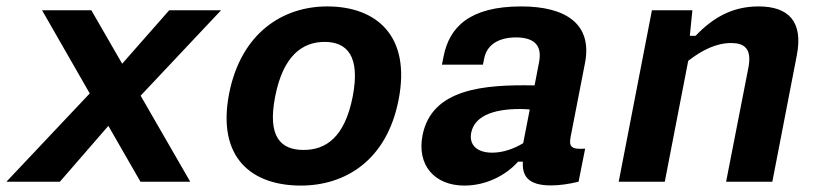

<svg xmlns="http://www.w3.org/2000/svg" viewBox="-48 -566 2548 598"><path d="M83 -534 231.5 -275 -28 0H138.5L289.5 -174L389.5 0H544.5L390 -268L640.5 -534H479L332.5 -367.5L236.5 -534Z M1193.5 -255.5C1232.5 -455 1124 -546 971 -546C834.5 -546 703 -465 665.5 -274C627 -74.5 736 12 889 12C1025.5 12 1156.5 -64.5 1193.5 -255.5ZM1050.5 -265C1025.5 -138 967 -99 897.5 -99C828 -99 784 -138 809 -265C833.5 -392 893.5 -435.5 963 -435.5C1032.5 -435.5 1075 -392 1050.5 -265Z M1575.5 -546C1415 -546 1351.5 -482 1333.5 -390L1328.5 -364.5H1456L1460 -383.5C1468.5 -428.5 1507.5 -449.5 1559.5 -449.5C1610 -449 1642 -430 1631 -372.5L1617 -300C1460.5 -303 1296.5 -290.5 1268 -144.5C1250 -52.5 1304.5 12 1398.5 12C1466 12 1528 -20 1565.5 -62.5H1580.5C1578 -19 1595.5 11.5 1668 11.5C1694 11.5 1722.5 7.5 1754 0L1774.5 -103C1731.5 -100 1723 -108.5 1729.5 -141L1774 -369.5C1798 -492.5 1712.5 -546 1575.5 -546ZM1419.5 -152C1429 -201 1481 -226.5 1572 -226.5C1582.5 -226.5 1592.5 -226 1602 -225L1581.5 -120C1551.5 -102 1518 -90.5 1485 -90.5C1438 -90.5 1412.5 -114.5 1419.5 -152Z M2357.5 0 2433.5 -392.5C2455 -501 2406 -546 2314.5 -546C2233 -546 2172.5 -511 2118.5 -454.5H2100.5L2108.5 -534H1982.5L1879 0H2022.5L2095.5 -376.5C2138 -409.5 2182.5 -432 2229 -432C2269.5 -432 2294.5 -415.5 2283 -355.5L2213.5 0Z"/></svg>

Font: Monaspace Neon
Style: Bold Italic
Weight: 700
Italic angle: -11°
Designer: Riley Cran & the Lettermatic Team
Foundry: Lettermatic
Version: Version 1.200 (Monaspace Neon)